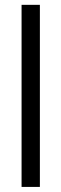

<svg xmlns="http://www.w3.org/2000/svg" viewBox="-20 -585 249 778"><path d="M67.4 172.4V-565.4H141.6V172.4Z"/></svg>

Font: Lateef ExtraBold
Style: Regular
Weight: 800
Designer: SIL International
Foundry: SIL International
Version: Version 4.200